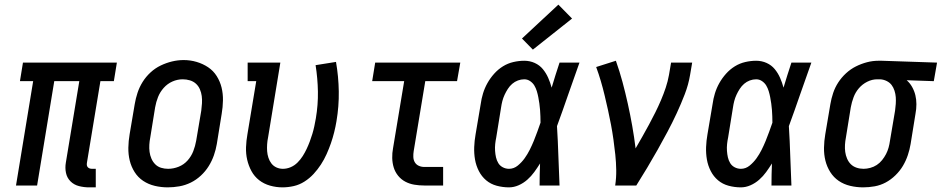

<svg xmlns="http://www.w3.org/2000/svg" viewBox="-20 -800 4061 828"><path d="M364 8Q342 8 320.5 2.5Q299 -3 284 -18Q269 -33 264.5 -54.5Q260 -76 264 -99L322 -450H214L140 0H49L123 -450H66L79 -530H484L471 -450H413L355 -99Q354 -93 354.5 -88Q355 -83 358.5 -79Q362 -75 367 -73.5Q372 -72 377 -72H393V8Z M703 8Q675 8 647.5 1.5Q620 -5 597.5 -20Q575 -35 560.5 -58Q546 -81 539.5 -107.5Q533 -134 533.5 -163Q534 -192 539 -221L561 -351Q565 -375 573 -399.5Q581 -424 595 -446.5Q609 -469 629 -487.5Q649 -506 673 -517.5Q697 -529 722 -535Q747 -541 772 -541Q801 -541 828 -533Q855 -525 877.5 -510Q900 -495 914.5 -472Q929 -449 935.5 -422.5Q942 -396 941.5 -367Q941 -338 936 -309L915 -179Q911 -155 902.5 -130.5Q894 -106 880 -83.5Q866 -61 846 -42.5Q826 -24 802.5 -12.5Q779 -1 753.5 3.5Q728 8 703 8ZM705 -72Q728 -72 750.5 -81Q773 -90 789 -108Q805 -126 813.5 -148Q822 -170 826 -193L848 -323Q850 -338 851 -354.5Q852 -371 850 -386Q848 -401 842 -415Q836 -429 825 -439Q814 -449 799 -453.5Q784 -458 768 -458Q745 -458 723.5 -448.5Q702 -439 686 -421Q670 -403 661.5 -381.5Q653 -360 649 -337L628 -207Q625 -192 624 -176Q623 -160 625 -145Q627 -130 633 -116Q639 -102 649.5 -91.5Q660 -81 674.5 -76.5Q689 -72 705 -72Z M1198 8Q1171 8 1144.5 0.5Q1118 -7 1097.5 -23Q1077 -39 1064.5 -62Q1052 -85 1046 -111Q1040 -137 1041 -165Q1042 -193 1047 -221L1085 -450H1048V-530H1189L1136 -207Q1133 -193 1132 -177.5Q1131 -162 1132 -148Q1133 -134 1137.5 -120Q1142 -106 1150.5 -95Q1159 -84 1172 -78Q1185 -72 1200 -72Q1217 -72 1233.5 -79Q1250 -86 1263 -99Q1276 -112 1285.5 -127Q1295 -142 1302.5 -158Q1310 -174 1316 -190Q1322 -206 1327 -222.5Q1332 -239 1335.5 -255.5Q1339 -272 1342 -289Q1352 -348 1351 -405Q1350 -462 1341 -519L1429 -533Q1440 -470 1441 -406Q1442 -342 1431 -277Q1427 -253 1421 -229Q1415 -205 1407 -182Q1399 -159 1388.5 -135.5Q1378 -112 1364 -90.5Q1350 -69 1332.5 -50Q1315 -31 1293 -17Q1271 -3 1246.5 2.5Q1222 8 1198 8Z M1810 0Q1788 0 1767 -3.5Q1746 -7 1728 -16.5Q1710 -26 1697 -42Q1684 -58 1678 -77.5Q1672 -97 1671.5 -118.5Q1671 -140 1675 -161L1723 -450H1585L1598 -530H1965L1951 -450H1814L1764 -148Q1762 -136 1762.5 -123Q1763 -110 1769 -100Q1775 -90 1786 -85Q1797 -80 1810 -80H1891V0Z M2175 8Q2148 8 2122 1Q2096 -6 2076.5 -22.5Q2057 -39 2045 -62.5Q2033 -86 2028.5 -112Q2024 -138 2025 -165.5Q2026 -193 2031 -221L2053 -351Q2056 -374 2063 -397Q2070 -420 2082 -441.5Q2094 -463 2111 -482Q2128 -501 2149 -514Q2170 -527 2194 -532.5Q2218 -538 2241 -538Q2265 -538 2286 -528.5Q2307 -519 2321 -502Q2335 -485 2344 -464.5Q2353 -444 2359 -422Q2367 -449 2375.5 -476Q2384 -503 2393 -530H2479Q2454 -461 2430.5 -392.5Q2407 -324 2382 -256Q2386 -192 2388 -128Q2390 -64 2393 0H2307Q2307 -24 2307.5 -47.5Q2308 -71 2309 -95Q2297 -76 2284 -58Q2271 -40 2254 -25Q2237 -10 2216.5 -1Q2196 8 2175 8ZM2175 -72Q2196 -72 2213 -86Q2230 -100 2242.5 -117.5Q2255 -135 2264.5 -154Q2274 -173 2282 -192.5Q2290 -212 2297 -231.5Q2304 -251 2311 -271Q2311 -285 2310.5 -298.5Q2310 -312 2309 -326Q2308 -340 2306 -353.5Q2304 -367 2301.5 -380.5Q2299 -394 2295 -407Q2291 -420 2284.5 -431Q2278 -442 2266.5 -450Q2255 -458 2241 -458Q2227 -458 2213.5 -453Q2200 -448 2189 -438.5Q2178 -429 2170 -416.5Q2162 -404 2156 -391Q2150 -378 2146.5 -364.5Q2143 -351 2141 -337L2120 -207Q2117 -193 2115.5 -178.5Q2114 -164 2115 -149.5Q2116 -135 2119 -121.5Q2122 -108 2129 -96.5Q2136 -85 2148.5 -78.5Q2161 -72 2175 -72ZM2278 -586 2231 -634 2388 -780 2447 -720Z M2633 0Q2638 -33 2637.5 -66.5Q2637 -100 2633.5 -133Q2630 -166 2625.5 -198Q2621 -230 2615 -262Q2609 -294 2602 -325.5Q2595 -357 2587.5 -388.5Q2580 -420 2571 -450.5Q2562 -481 2551 -511L2636 -538Q2652 -493 2664.5 -446.5Q2677 -400 2687.5 -352.5Q2698 -305 2706.5 -257Q2715 -209 2721 -160Q2736 -186 2750.5 -211.5Q2765 -237 2779 -263Q2793 -289 2806 -315Q2819 -341 2830.5 -368Q2842 -395 2851 -422Q2860 -449 2865 -477L2874 -530H2965L2956 -477Q2949 -435 2933 -393.5Q2917 -352 2898.5 -312Q2880 -272 2859 -232.5Q2838 -193 2816 -154Q2794 -115 2771 -76.5Q2748 -38 2724 0Z M3175 8Q3148 8 3122 1Q3096 -6 3076.5 -22.5Q3057 -39 3045 -62.5Q3033 -86 3028.5 -112Q3024 -138 3025 -165.5Q3026 -193 3031 -221L3053 -351Q3056 -374 3063 -397Q3070 -420 3082 -441.5Q3094 -463 3111 -482Q3128 -501 3149 -514Q3170 -527 3194 -532.5Q3218 -538 3241 -538Q3265 -538 3286 -528.5Q3307 -519 3321 -502Q3335 -485 3344 -464.5Q3353 -444 3359 -422Q3367 -449 3375.5 -476Q3384 -503 3393 -530H3479Q3454 -461 3430.5 -392.5Q3407 -324 3382 -256Q3386 -192 3388 -128Q3390 -64 3393 0H3307Q3307 -24 3307.5 -47.5Q3308 -71 3309 -95Q3297 -76 3284 -58Q3271 -40 3254 -25Q3237 -10 3216.5 -1Q3196 8 3175 8ZM3175 -72Q3196 -72 3213 -86Q3230 -100 3242.5 -117.5Q3255 -135 3264.5 -154Q3274 -173 3282 -192.5Q3290 -212 3297 -231.5Q3304 -251 3311 -271Q3311 -285 3310.5 -298.5Q3310 -312 3309 -326Q3308 -340 3306 -353.5Q3304 -367 3301.5 -380.5Q3299 -394 3295 -407Q3291 -420 3284.5 -431Q3278 -442 3266.5 -450Q3255 -458 3241 -458Q3227 -458 3213.5 -453Q3200 -448 3189 -438.5Q3178 -429 3170 -416.5Q3162 -404 3156 -391Q3150 -378 3146.5 -364.5Q3143 -351 3141 -337L3120 -207Q3117 -193 3115.5 -178.5Q3114 -164 3115 -149.5Q3116 -135 3119 -121.5Q3122 -108 3129 -96.5Q3136 -85 3148.5 -78.5Q3161 -72 3175 -72Z M3702 8Q3674 8 3646.5 1.5Q3619 -5 3597 -20Q3575 -35 3560.5 -58Q3546 -81 3539.5 -107.5Q3533 -134 3533.5 -163Q3534 -192 3539 -221L3561 -351Q3565 -375 3573 -399Q3581 -423 3595 -444.5Q3609 -466 3628.5 -484Q3648 -502 3671 -513.5Q3694 -525 3718.5 -531.5Q3743 -538 3768 -538Q3772 -538 3775.5 -538Q3779 -538 3783 -538L4021 -530L4007 -450L3890 -454Q3904 -442 3913.5 -425Q3923 -408 3927.5 -389.5Q3932 -371 3932 -350.5Q3932 -330 3928 -309L3907 -179Q3903 -155 3895 -131Q3887 -107 3874 -85Q3861 -63 3841.5 -44Q3822 -25 3799.5 -13Q3777 -1 3752 3.5Q3727 8 3702 8ZM3704 -72Q3718 -72 3733 -76Q3748 -80 3761 -88.5Q3774 -97 3784 -109.5Q3794 -122 3801 -135.5Q3808 -149 3812 -163.5Q3816 -178 3818 -193L3840 -323Q3842 -337 3843 -352Q3844 -367 3843 -381Q3842 -395 3837.5 -409Q3833 -423 3825 -433.5Q3817 -444 3804 -450.5Q3791 -457 3776 -458H3770Q3768 -458 3766 -458Q3764 -458 3763 -458Q3741 -458 3720 -447.5Q3699 -437 3684 -419.5Q3669 -402 3661 -380.5Q3653 -359 3649 -337L3628 -207Q3625 -192 3624 -176Q3623 -160 3625 -145Q3627 -130 3633 -116Q3639 -102 3649 -92Q3659 -82 3673.5 -77Q3688 -72 3704 -72Z"/></svg>

Font: Iosevka Curly Slab MdObl
Style: Regular
Weight: 500
Italic angle: -9°
Monospace: yes
Designer: Belleve Invis
Foundry: Belleve Invis
Version: Version 11.0.0; ttfautohint (v1.8.3)